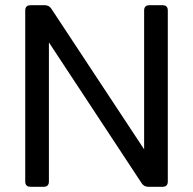

<svg xmlns="http://www.w3.org/2000/svg" viewBox="-20 -718 743 738"><path d="M605 -698H554C541 -698 534 -691 534 -678V-144L177 -685C171 -694 162 -698 152 -698H97C84 -698 77 -691 77 -678V-20C77 -7 84 0 97 0H148C161 0 168 -7 168 -20V-555L525 -13C531 -4 540 0 550 0H605C618 0 625 -7 625 -20V-678C625 -691 618 -698 605 -698Z"/></svg>

Font: Arvore Sans
Style: Regular
Weight: 400
Designer: Jonny Pinhorn (Latin) Dan Schunck (customization for Arvore)
Version: Version 1.000;Glyphs 3.3 (3305)